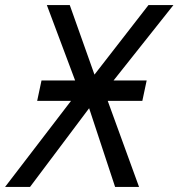

<svg xmlns="http://www.w3.org/2000/svg" viewBox="-72 -734 701 754"><path d="M-52 0 207 -338H74L91 -418H223L112 -714H202L299 -441L511 -714H609L374 -418H504L487 -338H351L474 0H380L278 -309L46 0Z"/></svg>

Font: Noto Sans
Style: Italic
Weight: 400
Italic angle: -12°
Designer: Monotype Design Team
Foundry: Monotype Imaging Inc.
Version: Version 2.013; ttfautohint (v1.8.4.7-5d5b)